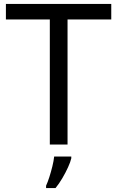

<svg xmlns="http://www.w3.org/2000/svg" viewBox="-20 -734 596 975"><path d="M323 0H233V-635H10V-714H545V-635H323ZM342 70Q338 88 325.5 115.5Q313 143 296.5 171Q280 199 262 221H214V209Q222 192 230.5 165.5Q239 139 246 110.5Q253 82 255 61H342Z"/></svg>

Font: Noto Sans Yi
Style: Regular
Weight: 400
Designer: Monotype Design Team
Foundry: Monotype Imaging Inc.
Version: Version 2.002; ttfautohint (v1.8.4.7-5d5b)